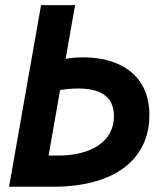

<svg xmlns="http://www.w3.org/2000/svg" viewBox="-20 -713 626 733"><path d="M180.7 0C415.5 0 550.3 -102.1 550.3 -274.4C550.3 -422.4 443.4 -494.1 296.9 -494.1C272 -494.1 250 -491.7 230.5 -488.3L266.6 -693.4H136.7L14.6 0ZM165.5 -119.1 209.5 -369.6C229 -372.6 251.5 -375 274.9 -375C358.4 -376 415 -348.1 415 -269.5C415 -172.9 328.6 -119.1 200.7 -119.1Z"/></svg>

Font: Cascadia Code NF
Style: Bold Italic
Weight: 700
Italic angle: -10°
Monospace: yes
Designer: Aaron Bell
Foundry: Saja Typeworks
Version: Version 2404.023